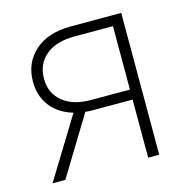

<svg xmlns="http://www.w3.org/2000/svg" viewBox="-86 -630 704 714"><g transform="rotate(-15 266.0 -273.0)"><path d="M441.4 0H398.9V-223.6H247.6Q231.9 -223.6 217.3 -225.1L80.1 0H30.8L173.8 -233.4Q118.7 -249.5 88.4 -288.8Q58.1 -328.1 58.1 -383.3Q58.1 -455.6 108.4 -500.7Q158.7 -545.9 247.6 -545.9H441.4ZM398.9 -262.2V-506.3H250Q179.7 -506.3 140.1 -473.1Q100.6 -439.9 100.6 -383.3Q100.6 -328.1 140.1 -295.2Q179.7 -262.2 249.5 -262.2Z"/></g></svg>

Font: Inter Extra Light
Style: Regular
Weight: 200
Designer: Rasmus Andersson
Foundry: rsms
Version: Version 4.000;git-3c8e0fc